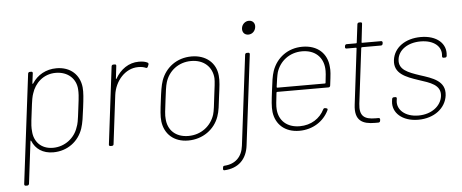

<svg xmlns="http://www.w3.org/2000/svg" viewBox="-56 -838 2863 1189"><g transform="rotate(-5 1375.5 -243.5)"><path d="M464 -377C456 -455 400 -509 312 -509C247 -509 193 -478 161 -428C159 -424 156 -425 156 -429L164 -491C165 -497 161 -501 156 -501H146C140 -501 136 -497 135 -491L51 189C51 195 54 199 60 199H70C75 199 80 195 81 189L113 -73C113 -77 116 -78 118 -74C138 -24 183 8 248 8C337 8 407 -46 433 -124C444 -157 449 -196 456 -252C463 -308 467 -345 464 -377ZM405 -134C385 -70 324 -20 249 -20C173 -20 131 -71 128 -134C126 -156 125 -168 136 -251C146 -335 149 -347 156 -367C175 -428 228 -481 305 -481C381 -481 432 -433 435 -366C436 -345 437 -333 426 -250C416 -166 413 -154 405 -134Z M824 -505C761 -505 710 -468 678 -413C676 -409 673 -410 674 -414L683 -491C684 -497 681 -501 675 -501H665C659 -501 655 -497 654 -491L595 -10C594 -4 598 0 604 0H613C619 0 624 -4 624 -10L661 -312C672 -398 736 -472 817 -472C838 -472 851 -469 863 -464C869 -461 874 -462 877 -469L882 -481C884 -486 883 -492 879 -494C866 -501 850 -505 824 -505Z M1087 8C1178 8 1252 -46 1279 -124C1291 -157 1294 -193 1301 -251C1308 -304 1314 -344 1310 -377C1303 -455 1242 -509 1152 -509C1060 -509 990 -455 962 -377C951 -345 946 -309 939 -252C932 -197 927 -157 931 -124C941 -46 997 8 1087 8ZM1091 -20C1011 -20 963 -68 959 -138C956 -159 961 -196 968 -251C974 -301 979 -341 986 -363C1007 -432 1068 -481 1147 -481C1227 -481 1277 -432 1282 -363C1283 -342 1278 -305 1271 -251C1265 -200 1261 -160 1254 -138C1232 -69 1170 -20 1091 -20Z M1515 -613C1539 -613 1558 -631 1561 -656C1564 -680 1549 -698 1525 -698C1502 -698 1482 -680 1479 -656C1476 -631 1491 -613 1515 -613ZM1294 211C1380 207 1434 156 1444 69L1513 -491C1514 -497 1510 -501 1505 -501H1495C1489 -501 1485 -497 1484 -491L1415 69C1407 138 1364 179 1297 183C1291 183 1287 187 1287 193L1286 201C1285 207 1288 211 1294 211Z M1783 -20C1702 -20 1653 -68 1649 -138C1647 -156 1651 -190 1657 -240C1658 -243 1660 -244 1662 -244H1981C1987 -244 1991 -248 1992 -255C2001 -327 2003 -344 2000 -371C1994 -453 1936 -509 1841 -509C1750 -509 1680 -455 1652 -376C1641 -344 1637 -309 1630 -252C1623 -196 1618 -156 1622 -122C1632 -45 1688 8 1778 8C1862 8 1930 -37 1962 -104C1965 -110 1963 -115 1957 -116L1949 -118C1943 -119 1939 -117 1936 -111C1909 -57 1854 -20 1783 -20ZM1837 -481C1918 -481 1966 -432 1971 -363C1973 -346 1970 -311 1965 -274C1965 -271 1963 -270 1961 -270H1665C1663 -270 1661 -271 1661 -274C1666 -313 1671 -346 1676 -364C1697 -432 1758 -481 1837 -481Z M2254 -28C2185 -28 2153 -50 2162 -127L2204 -470C2204 -472 2207 -474 2209 -474H2327C2333 -474 2337 -478 2338 -484L2339 -491C2339 -497 2336 -501 2330 -501H2212C2210 -501 2208 -503 2209 -505L2222 -618C2223 -624 2220 -628 2214 -628H2204C2198 -628 2194 -624 2193 -618L2179 -505C2179 -503 2177 -501 2175 -501H2116C2110 -501 2106 -497 2105 -491L2104 -484C2103 -478 2107 -474 2113 -474H2172C2174 -474 2175 -472 2175 -470L2133 -124C2120 -23 2173 0 2248 0H2270C2276 0 2280 -4 2281 -10L2282 -18C2282 -24 2279 -28 2273 -28Z M2518 4C2617 4 2689 -53 2699 -131C2710 -221 2628 -245 2550 -270C2479 -294 2420 -315 2428 -379C2435 -437 2493 -478 2573 -478C2657 -478 2705 -434 2698 -378V-375C2697 -369 2701 -365 2706 -365H2716C2722 -365 2726 -369 2727 -375V-378C2736 -450 2677 -505 2577 -505C2481 -505 2409 -455 2399 -377C2389 -294 2462 -267 2540 -241C2610 -218 2678 -200 2670 -130C2662 -68 2602 -22 2521 -22C2436 -22 2388 -71 2394 -124L2396 -138C2397 -144 2394 -148 2388 -148H2378C2372 -148 2368 -144 2367 -138L2365 -123C2357 -54 2417 4 2518 4Z"/></g></svg>

Font: Barlow Thin
Style: Italic
Weight: 250
Italic angle: -7°
Designer: Jeremy Tribby
Foundry: Tribby Type
Version: Version 1.422;hotconv 1.0.109;makeotfexe 2.5.65596